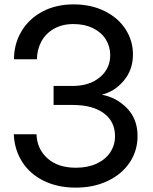

<svg xmlns="http://www.w3.org/2000/svg" viewBox="-20 -757 698 878"><path d="M43 -143H147Q149 -76 197 -33Q245 10 327 10Q382 10 422.5 -9Q463 -28 484.5 -61Q506 -94 506 -134Q506 -201 455 -239Q404 -277 313 -277H225V-364H313Q389 -364 436.5 -403.5Q484 -443 484 -505Q484 -544 464 -576.5Q444 -609 405.5 -628Q367 -647 316 -647Q264 -647 226 -625Q188 -603 168.5 -566Q149 -529 149 -486H44Q44 -556 78 -613.5Q112 -671 174 -704Q236 -737 316 -737Q396 -737 458 -706.5Q520 -676 554 -623.5Q588 -571 588 -508Q588 -438 546 -388Q504 -338 445 -324Q512 -312 560.5 -262.5Q609 -213 609 -135Q609 -68 573.5 -14.5Q538 39 473.5 70Q409 101 327 101Q243 101 179.5 69.5Q116 38 81 -17.5Q46 -73 43 -143Z"/></svg>

Font: Gmarket Sans TTF Medium
Style: Regular
Weight: 500
Designer: Creative Director : Sungho Lee; Art Director : Kiwoong Choi; Project Manager : Sori Yang, Jongwook Yoon; Font Designer :
Foundry: Sandoll Inc.
Version: Version 1.000;hotconv 1.0.109;makeotfexe 2.5.65596